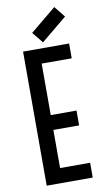

<svg xmlns="http://www.w3.org/2000/svg" viewBox="-107 -1047 604 1097"><g transform="rotate(-10 195.0 -499.0)"><path d="M71.3 0V-777.8H338.4V-691.9H164.1V-393.1H313.5V-307.1H164.1V-85.9H338.4V0ZM192.9 -810.1 141.1 -874 291 -997.6 342.3 -933.6Z"/></g></svg>

Font: Voltaire
Style: Regular
Weight: 400
Designer: Yvonne Schüttler, Eben Sorkin, Emma Marichal
Foundry: Sorkin Type Co.
Version: Version 1.010; ttfautohint (v1.8.4.7-5d5b)